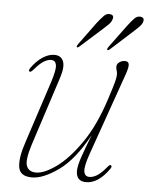

<svg xmlns="http://www.w3.org/2000/svg" viewBox="-47 -634 532 681"><g transform="rotate(5 219.0 -293.0)"><path d="M368 -59.5Q372 -55.5 367 -48Q328.5 7.5 284.5 7.5Q249.5 7.5 249 -29Q249 -48 260.5 -81Q272 -114 290 -160.5Q240.5 -70 186 -31.2Q131.5 7.5 92 7.5Q48.5 7.5 43.8 -25.5Q39 -58.5 58 -114.5L131 -337.5Q145 -381 142 -397.2Q139 -413.5 123.5 -413.5Q111.5 -413.5 97.2 -404.8Q83 -396 63 -372.5Q54.5 -363 50.5 -366Q46 -368.5 51.5 -377.5Q69.5 -403.5 91.2 -418Q113 -432.5 133.5 -432.5Q157.5 -432.5 165.5 -413Q173.5 -393.5 161 -354.5L81 -108Q63 -51.5 71 -31.2Q79 -11 105 -11Q133.5 -11 176 -41.2Q218.5 -71.5 262 -133.8Q305.5 -196 336.5 -292Q352.5 -341 356.5 -357.2Q360.5 -373.5 360.5 -382Q360.5 -391 358.2 -396.8Q356 -402.5 356 -410.5Q356 -419.5 364.8 -426Q373.5 -432.5 385 -432.5Q397.5 -432.5 399 -421.8Q400.5 -411 391 -384.5L289.5 -96Q272.5 -48 275.2 -30Q278 -12 295 -12Q307 -12 321.5 -20.5Q336 -29 357 -54.5Q364 -63 368 -59.5ZM382 -558.5Q394.5 -575 404.2 -585Q414 -595 425 -594Q442.5 -592.5 436.5 -575Q433 -566 425.2 -558.2Q417.5 -550.5 408 -542L328 -469.5Q322 -464 319 -466.5Q316.5 -469 321.5 -476.5ZM273 -558.5Q286 -575 295.8 -585Q305.5 -595 316.5 -593.5Q334.5 -592 327.5 -574.5Q324.5 -565.5 316.8 -557.8Q309 -550 299.5 -541.5L219 -469.5Q213 -464 210.5 -467Q208 -469 213 -476.5Z"/></g></svg>

Font: Fraunces 144pt S050 Thin
Style: Italic
Weight: 100
Italic angle: -16°
Version: Version 1.000; ttfautohint (v1.8.3)